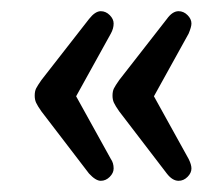

<svg xmlns="http://www.w3.org/2000/svg" viewBox="-20 -400 396 343"><path d="M255 -228 317 -340Q322 -352 322 -358Q322 -366 315 -373Q308 -380 299 -380Q288 -380 278 -366L193 -257Q186 -247 183.5 -242Q181 -237 181 -229Q181 -222 183.5 -216.5Q186 -211 193 -201L278 -90Q288 -77 299 -77Q308 -77 315 -84Q322 -91 322 -99Q322 -106 317 -116ZM116 -228 178 -340Q183 -349 183 -358Q183 -366 176 -373Q169 -380 160 -380Q150 -380 139 -366L54 -257Q47 -247 44.5 -242Q42 -237 42 -229Q42 -222 44.5 -216.5Q47 -211 54 -201L139 -90Q151 -77 160 -77Q169 -77 176 -84Q183 -91 183 -99Q183 -109 178 -116Z"/></svg>

Font: Beiruti
Style: Regular
Weight: 400
Version: Version 1.00